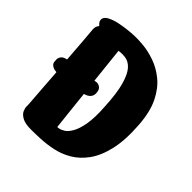

<svg xmlns="http://www.w3.org/2000/svg" viewBox="-165 -691 800 800"><g transform="rotate(45 235.5 -290.5)"><path d="M48 -244Q44 -244 35 -246Q26 -248 18.5 -254.5Q11 -261 11 -274Q11 -274 10.5 -282Q10 -290 16.5 -299.5Q23 -309 42 -313Q38 -370 34.5 -412Q31 -454 30 -466Q27 -489 32.5 -497.5Q38 -506 38 -506Q38 -506 31 -513.5Q24 -521 24 -530Q24 -546 43.5 -556Q63 -566 88 -571Q113 -576 132.5 -578Q152 -580 152 -580Q152 -580 172 -581Q192 -582 223.5 -579Q255 -576 291.5 -563.5Q328 -551 361.5 -524Q395 -497 418 -450.5Q441 -404 446 -332Q452 -247 438.5 -189Q425 -131 398.5 -94.5Q372 -58 338 -38Q304 -18 267.5 -10.5Q231 -3 198.5 -1.5Q166 0 142 0Q107 0 89.5 -10Q72 -20 66.5 -32.5Q61 -45 61 -55Q61 -65 61 -65Q58 -107 54.5 -153Q51 -199 48 -244ZM193 -261 212 -85Q212 -85 221 -86Q230 -87 243.5 -95Q257 -103 269.5 -124Q282 -145 289 -183.5Q296 -222 292 -284Q288 -362 275.5 -405.5Q263 -449 245.5 -468Q228 -487 208 -490Q188 -493 168 -490L185 -331Q191 -332 194.5 -332.5Q198 -333 198 -333Q198 -333 204.5 -332Q211 -331 218 -325Q225 -319 227 -304Q229 -286 219.5 -275.5Q210 -265 193 -261Z"/></g></svg>

Font: Nerko One
Style: Regular
Weight: 400
Designer: Nermin Kahrimanovic
Foundry: Nermin Kahrimanovic
Version: Version 1.101